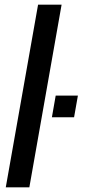

<svg xmlns="http://www.w3.org/2000/svg" viewBox="-20 -805 368 825"><path d="M4.8 0H106.1L244.7 -785H143.6ZM219.3 -394.2 203 -301.1H298.3L314.7 -394.2Z"/></svg>

Font: Anybody Thin
Style: Italic
Weight: 100
Italic angle: -10°
Designer: Tyler Finck
Foundry: Etcetera Type Company
Version: Version 1.114;gftools[0.9.25]